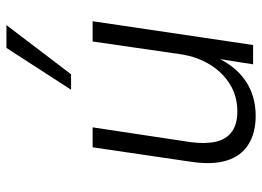

<svg xmlns="http://www.w3.org/2000/svg" viewBox="-129 -678 815 597"><g transform="rotate(-90 278.5 -379.5)"><path d="M217 8Q164 8 128 -14.5Q92 -37 78 -81.5Q64 -126 74 -193L119 -499H181L135 -194Q129 -148 136.5 -115.5Q144 -83 167.5 -66Q191 -49 230 -49Q278 -49 315 -72Q352 -95 376 -134Q400 -173 408 -223L448 -499H511L437 0H377L395 -115H399Q372 -55 325.5 -23.5Q279 8 217 8ZM298 -566 428 -767H499L346 -566Z"/></g></svg>

Font: Nunitoga
Style: Light Italic
Weight: 300
Italic angle: -9°
Designer: Vernon Adams
Foundry: Vernon Adams
Version: Version 1.0